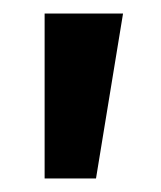

<svg xmlns="http://www.w3.org/2000/svg" viewBox="-20 -720 238 284"><path d="M46 -456V-700H162L122 -456Z"/></svg>

Font: Tektur SemiCondensed Medium
Style: Regular
Weight: 500
Width: 4
Designer: Adam Jagosz
Foundry: Adam Jagosz
Version: Version 1.005;gftools[0.9.30]